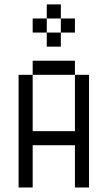

<svg xmlns="http://www.w3.org/2000/svg" viewBox="-20 -832 478 852"><path d="M62.5 -500H125V-250H312.5V-500H375V0H312.5V-187.5H125V0H62.5ZM125 -562.5H312.5V-500H125ZM250 -750H312.5V-687.5H250ZM187.5 -687.5H250V-625H187.5ZM125 -750H187.5V-687.5H125ZM187.5 -812.5H250V-750H187.5Z"/></svg>

Font: Pixel Operator SC
Style: Regular
Weight: 400
Designer: Jayvee Enaguas (GrandChaos9000)
Foundry: The Grandoplex Project
Version: Version 1.4.1 (September 5, 2015)